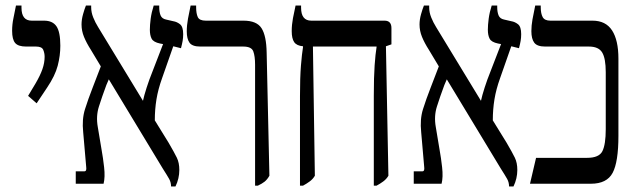

<svg xmlns="http://www.w3.org/2000/svg" viewBox="-20 -667 2307 697"><path d="M113 -292 82 -319 109 -364Q126 -393 134 -416Q142 -439 142 -461Q142 -474 137 -486Q132 -498 111 -498H75Q46 -498 35 -511Q24 -524 24 -555Q24 -578 28.5 -599.5Q33 -621 38 -647H58V-639Q58 -592 95 -592H140Q171 -592 185 -571.5Q199 -551 199 -501Q199 -465 189.5 -428.5Q180 -392 151 -349Z M255 0V-45H286Q295 -45 293 -60L282 -187Q277 -234 288.5 -270.5Q300 -307 316 -348L346 -426L310 -486Q294 -511 285 -533Q276 -555 276 -578Q276 -596 281.5 -615.5Q287 -635 292 -647H311V-640Q311 -622 318.5 -603.5Q326 -585 336 -569L499 -301Q503 -320 512.5 -349.5Q522 -379 533 -406L572 -507L561 -509Q537 -514 530.5 -526.5Q524 -539 524 -559Q524 -576 527 -599Q530 -622 538 -647H558V-641Q558 -623 563 -611Q568 -599 583 -596L609 -590Q622 -588 633.5 -579Q645 -570 645 -543Q645 -530 643 -518.5Q641 -507 637 -492L609 -499L568 -382Q554 -343 548 -306.5Q542 -270 542 -230L592 -149Q613 -113 622 -94.5Q631 -76 631 -50Q631 -19 617 10H601Q601 -5 594 -17.5Q587 -30 571 -55L375 -379L366 -358Q350 -315 339 -280Q328 -245 335 -206L349 -122Q354 -95 358 -59.5Q362 -24 356 0Z M906 7V-432Q906 -463 899.5 -480.5Q893 -498 863 -498H707Q678 -498 668 -512Q658 -526 658 -553Q658 -575 662.5 -599.5Q667 -624 672 -647H692V-641Q692 -618 698 -605Q704 -592 727 -592H864Q912 -592 929.5 -564.5Q947 -537 948 -476L958 -29Q950 -15 940.5 -7.5Q931 0 916 7Z M1069 7V-318Q1069 -386 1072.5 -429Q1076 -472 1080 -496V-499Q1057 -501 1048 -514Q1039 -527 1039 -554Q1039 -577 1043.5 -601Q1048 -625 1053 -647H1073V-639Q1073 -592 1110 -592H1376Q1401 -592 1401 -565V-506L1381 -499L1390 -29Q1383 -17 1371.5 -8.5Q1360 0 1347 7H1337V-319Q1337 -388 1340 -430Q1343 -472 1347 -496V-498H1116L1123 -29Q1116 -17 1104.5 -8.5Q1093 0 1080 7Z M1482 0V-45H1513Q1522 -45 1520 -60L1509 -187Q1504 -234 1515.5 -270.5Q1527 -307 1543 -348L1573 -426L1537 -486Q1521 -511 1512 -533Q1503 -555 1503 -578Q1503 -596 1508.5 -615.5Q1514 -635 1519 -647H1538V-640Q1538 -622 1545.5 -603.5Q1553 -585 1563 -569L1726 -301Q1730 -320 1739.5 -349.5Q1749 -379 1760 -406L1799 -507L1788 -509Q1764 -514 1757.5 -526.5Q1751 -539 1751 -559Q1751 -576 1754 -599Q1757 -622 1765 -647H1785V-641Q1785 -623 1790 -611Q1795 -599 1810 -596L1836 -590Q1849 -588 1860.5 -579Q1872 -570 1872 -543Q1872 -530 1870 -518.5Q1868 -507 1864 -492L1836 -499L1795 -382Q1781 -343 1775 -306.5Q1769 -270 1769 -230L1819 -149Q1840 -113 1849 -94.5Q1858 -76 1858 -50Q1858 -19 1844 10H1828Q1828 -5 1821 -17.5Q1814 -30 1798 -55L1602 -379L1593 -358Q1577 -315 1566 -280Q1555 -245 1562 -206L1576 -122Q1581 -95 1585 -59.5Q1589 -24 1583 0Z M1904 0 1926 -94H2111Q2155 -94 2167 -118.5Q2179 -143 2179 -198V-405Q2179 -455 2166 -476.5Q2153 -498 2118 -498H1959Q1930 -498 1919.5 -512Q1909 -526 1909 -554Q1909 -574 1913 -596.5Q1917 -619 1923 -647H1943V-641Q1943 -618 1950 -605Q1957 -592 1978 -592H2131Q2179 -592 2202 -556.5Q2225 -521 2225 -454V-174Q2225 -79 2204 -39.5Q2183 0 2125 0Z"/></svg>

Font: Noto Serif Hebrew ExtraCondensed Medium
Style: Regular
Weight: 500
Width: 2
Designer: Monotype Design Team
Foundry: Monotype Imaging Inc.
Version: Version 2.004; ttfautohint (v1.8.4.7-5d5b)